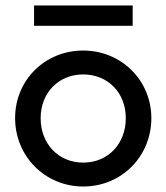

<svg xmlns="http://www.w3.org/2000/svg" viewBox="-20 -669 606 699"><path d="M104 -649V-575H463V-649ZM283 10C422 10 531 -99 531 -239C531 -377 421 -485 283 -485C143 -485 35 -377 35 -239C35 -100 144 10 283 10ZM283 -77C193 -77 128 -145 128 -239C128 -331 193 -398 283 -398C372 -398 438 -332 438 -239C438 -145 373 -77 283 -77Z"/></svg>

Font: Outfit
Style: Regular
Weight: 400
Designer: Rodrigo Fuenzalida
Foundry: fragTYPE
Version: Version 1.100;gftools[0.9.27]